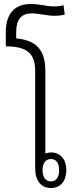

<svg xmlns="http://www.w3.org/2000/svg" viewBox="-20 -935 369 961"><path d="M298 -909C279 -904 269 -903 249 -903C212 -903 179 -915 135 -915C64 -915 9 -879 9 -772V-703C116 -703 156 -666 156 -582V-93C156 -31 185 6 235 6C283 6 312 -29 312 -84C312 -137 282 -172 236 -172C225 -172 216 -170 207 -167V-579C207 -689 159 -733 61 -743V-772C61 -837 85 -868 140 -868C176 -868 214 -856 252 -856C273 -856 288 -858 304 -862ZM235 -139C262 -139 276 -118 276 -83C276 -49 262 -27 235 -27C208 -27 193 -49 193 -83C193 -118 208 -139 235 -139Z"/></svg>

Font: Noto Sans Thai Looped Condensed Light
Style: Regular
Weight: 300
Width: 3
Designer: Sasikarn Vongin, Ben Mitchell
Foundry: The Fontpad Ltd
Version: Version 1.001